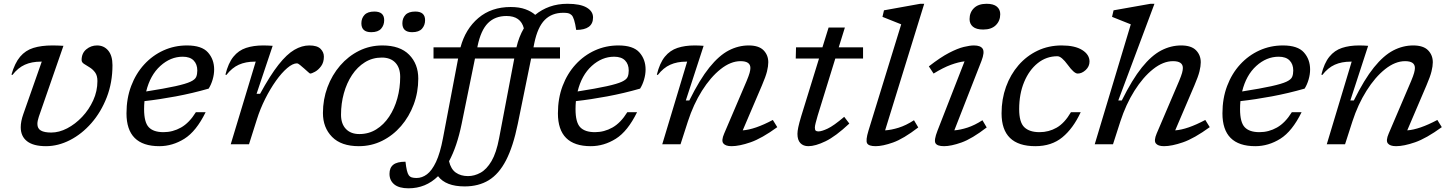

<svg xmlns="http://www.w3.org/2000/svg" viewBox="-20 -762 7660 1014"><path d="M574 -417.5Q574 -326 543.8 -248Q513.5 -170 462.8 -112Q412 -54 349.5 -22Q287 10 223 10Q156.5 10 123 -16Q89.5 -42 89.5 -90Q89.5 -121 103 -159L200.5 -436.5H196Q147.5 -436.5 111.2 -420.2Q75 -404 45.5 -366L40.5 -368Q58 -429 86.2 -462.5Q114.5 -496 156.5 -509Q198.5 -522 256.5 -522Q270.5 -522 285 -521.5Q299.5 -521 315 -520L185 -145.5Q177.5 -123 177.5 -107.5Q177.5 -83 196 -72.5Q214.5 -62 250.5 -62Q292 -62 334.8 -84.2Q377.5 -106.5 413.8 -144.8Q450 -183 472.2 -231.8Q494.5 -280.5 494.5 -334Q494.5 -363 482 -379.8Q469.5 -396.5 452.8 -406.5Q436 -416.5 423.5 -424.8Q411 -433 411 -445Q411 -481 435.8 -501.5Q460.5 -522 492.5 -522Q529 -522 551.5 -495Q574 -468 574 -417.5Z M1066 -169.5Q1016.5 -68.5 953.8 -29.2Q891 10 821.5 10Q648 10 648 -163.5Q648 -242.5 672.8 -308Q697.5 -373.5 741.5 -421.5Q785.5 -469.5 843.5 -495.8Q901.5 -522 967.5 -522Q1045.5 -522 1078.2 -485.2Q1111 -448.5 1111 -395Q1111 -369 1103 -341.8Q1095 -314.5 1082 -294Q997 -269.5 908.8 -253Q820.5 -236.5 743 -228Q741 -207.5 741 -185.5Q741 -116 765.8 -90Q790.5 -64 843.5 -64Q892.5 -64 936 -88.5Q979.5 -113 1014.5 -169.5ZM945 -462.5Q880.5 -462.5 826.8 -413.8Q773 -365 752 -279Q851 -294.5 906.2 -306.8Q961.5 -319 986 -330.5Q1010.5 -342 1016.2 -356Q1022 -370 1022 -389.5Q1022 -423 1002.5 -442.8Q983 -462.5 945 -462.5Z M1330.5 -436.5H1326Q1277.5 -436.5 1241.2 -420.2Q1205 -404 1175.5 -366L1170.5 -368Q1185.5 -429 1212.8 -462.5Q1240 -496 1279.5 -509Q1319 -522 1369.5 -522Q1381.5 -522 1394.2 -521.5Q1407 -521 1420 -520L1335 -266.5H1353.5Q1407 -364.5 1451 -420.2Q1495 -476 1534.8 -499Q1574.5 -522 1613.5 -522Q1655 -522 1672.8 -504.2Q1690.5 -486.5 1690.5 -463Q1690.5 -432.5 1675.8 -412.5Q1661 -392.5 1643.5 -383Q1626 -373.5 1618 -373.5Q1616 -373.5 1606.8 -382Q1597.5 -390.5 1586 -400.5Q1575 -410.5 1564.2 -419Q1553.5 -427.5 1549 -427.5Q1526 -427.5 1496.8 -402.5Q1467.5 -377.5 1437.2 -335Q1407 -292.5 1380.5 -239.8Q1354 -187 1336.5 -131L1295 0H1198.5Z M1999.5 -522Q2092.5 -522 2140.8 -473Q2189 -424 2189 -347Q2189 -275 2165 -210.5Q2141 -146 2098 -96.2Q2055 -46.5 1998 -18.2Q1941 10 1875 10Q1782 10 1733.8 -39Q1685.5 -88 1685.5 -165Q1685.5 -237 1709.5 -301.5Q1733.5 -366 1776.5 -415.8Q1819.5 -465.5 1876.5 -493.8Q1933.5 -522 1999.5 -522ZM1878 -54Q1927.5 -54 1967.2 -78.8Q2007 -103.5 2035.2 -146Q2063.5 -188.5 2078.5 -242.8Q2093.5 -297 2093.5 -356Q2093.5 -404 2068 -431Q2042.5 -458 1996.5 -458Q1947 -458 1907.2 -433.2Q1867.5 -408.5 1839.2 -366Q1811 -323.5 1796 -269.2Q1781 -215 1781 -156Q1781 -108 1806.8 -81Q1832.5 -54 1878 -54ZM1940.5 -592Q1888.5 -592 1888.5 -639Q1888.5 -665.5 1905 -683.2Q1921.5 -701 1957 -701Q2009 -701 2009 -655.5Q2009 -629 1992.8 -610.5Q1976.5 -592 1940.5 -592ZM2156.5 -592Q2105 -592 2105 -639Q2105 -665.5 2121.2 -683.2Q2137.5 -701 2173 -701Q2225 -701 2225 -655.5Q2225 -629 2208.8 -610.5Q2192.5 -592 2156.5 -592Z M2937.5 -512V-453H2785L2714.5 -107.5Q2690 12 2652.5 84.5Q2615 157 2561.2 189.8Q2507.5 222.5 2434 222.5Q2334.5 222.5 2293.5 168.5Q2228.5 232.5 2137.5 232.5Q2087.5 232.5 2062.2 211.8Q2037 191 2037 156Q2037 124 2057 108Q2077 92 2121.5 92Q2127.5 147.5 2138.5 163Q2145 172 2155 175Q2165 178 2180 178Q2209 178 2235 158.5Q2261 139 2282.8 93Q2304.5 47 2319.5 -32.5L2399.5 -453H2269.5V-512H2412Q2438 -609 2506.5 -667Q2575 -725 2677 -725Q2723 -725 2755.2 -713Q2787.5 -701 2806.5 -683.5Q2840.5 -711.5 2883.2 -726.8Q2926 -742 2977 -742Q3044.5 -742 3078.2 -722.2Q3112 -702.5 3112 -670Q3112 -604 3023 -604Q3013.5 -669 2998.5 -682.5Q2990 -690.5 2980 -692.5Q2970 -694.5 2955 -694.5Q2894.5 -694.5 2857 -656.8Q2819.5 -619 2802 -535L2797.5 -512ZM2502 -518 2501 -512H2707.5Q2720.5 -568 2746.5 -612.5Q2730 -677.5 2655 -677.5Q2594.5 -677.5 2557 -640Q2519.5 -602.5 2502 -518ZM2418 -107.5Q2393.5 12 2351.5 89.5Q2361 131 2387.2 149.5Q2413.5 168 2451.5 168Q2485.5 168 2517.8 150.2Q2550 132.5 2575.8 88.8Q2601.5 45 2616 -32.5L2696 -453H2488.5Z M3344.5 -169.5Q3295 -68.5 3232.2 -29.2Q3169.5 10 3100 10Q2926.5 10 2926.5 -163.5Q2926.5 -242.5 2951.2 -308Q2976 -373.5 3020 -421.5Q3064 -469.5 3122 -495.8Q3180 -522 3246 -522Q3324 -522 3356.8 -485.2Q3389.5 -448.5 3389.5 -395Q3389.5 -369 3381.5 -341.8Q3373.5 -314.5 3360.5 -294Q3275.5 -269.5 3187.2 -253Q3099 -236.5 3021.5 -228Q3019.5 -207.5 3019.5 -185.5Q3019.5 -116 3044.2 -90Q3069 -64 3122 -64Q3171 -64 3214.5 -88.5Q3258 -113 3293 -169.5ZM3223.5 -462.5Q3159 -462.5 3105.2 -413.8Q3051.5 -365 3030.5 -279Q3129.5 -294.5 3184.8 -306.8Q3240 -319 3264.5 -330.5Q3289 -342 3294.8 -356Q3300.5 -370 3300.5 -389.5Q3300.5 -423 3281 -442.8Q3261.5 -462.5 3223.5 -462.5Z M3454 -366 3449 -368Q3464 -429 3491.2 -462.5Q3518.5 -496 3558 -509Q3597.5 -522 3648 -522Q3672.5 -522 3696 -520L3602 -231.5H3620.5Q3675.5 -342.5 3726.5 -405.8Q3777.5 -469 3828.5 -495.5Q3879.5 -522 3934 -522Q3987.5 -522 4012.5 -496.5Q4037.5 -471 4037.5 -433Q4037.5 -413 4030.8 -385.2Q4024 -357.5 4004 -311L3902.5 -73.5Q3966.5 -78 4061.5 -128.5L4085 -90.5Q4003 -31 3943.8 -10.5Q3884.5 10 3843.5 10Q3811.5 10 3800 -4.8Q3788.5 -19.5 3804.5 -56.5L3923 -334Q3934.5 -361.5 3938.8 -377Q3943 -392.5 3943 -403Q3943 -439 3891 -439Q3839 -439 3785.8 -396.8Q3732.5 -354.5 3687.2 -282.5Q3642 -210.5 3613 -121L3574 0H3477.5L3609 -436.5H3604.5Q3556 -436.5 3519.8 -420.2Q3483.5 -404 3454 -366Z M4298.5 -152Q4292 -130 4287.8 -113.2Q4283.5 -96.5 4283.5 -88.5Q4283.5 -76 4288 -72Q4292.5 -68 4302 -68Q4319.5 -68 4351 -82.8Q4382.5 -97.5 4438.5 -145L4465.5 -109.5Q4393 -41.5 4339.5 -15.8Q4286 10 4249 10Q4222.5 10 4207 -6.2Q4191.5 -22.5 4191.5 -55Q4191.5 -69 4196 -90.5Q4200.5 -112 4211.5 -148.5L4305.5 -453H4182.5L4184 -512H4323.5L4356 -616.5H4442L4409.5 -512H4538V-453H4391.5Z M4739.5 -633.5 4640.5 -673 4648.5 -707.5 4840 -742H4861L4654.5 -73.5Q4687 -75.5 4725.8 -87.5Q4764.5 -99.5 4807 -127L4829.5 -89Q4751.5 -29 4696.5 -9.5Q4641.5 10 4604.5 10Q4568 10 4559.5 -5.2Q4551 -20.5 4566.5 -71.5Z M5100.5 -661Q5100.5 -696.5 5123.8 -719.2Q5147 -742 5190.5 -742Q5227 -742 5244.8 -727Q5262.5 -712 5262.5 -687Q5262.5 -652 5239.2 -629Q5216 -606 5172.5 -606Q5136 -606 5118.2 -621Q5100.5 -636 5100.5 -661ZM4931 -71.5 5074 -438Q5042.5 -434.5 5002 -419.8Q4961.5 -405 4910.5 -373.5L4885.5 -411.5Q4947 -459.5 4992.5 -483Q5038 -506.5 5070.2 -514.2Q5102.5 -522 5123.5 -522Q5159 -522 5170 -504Q5181 -486 5163.5 -440.5L5020 -73.5Q5052 -76 5089.8 -88.2Q5127.5 -100.5 5168.5 -127L5191 -89Q5113 -29 5058 -9.5Q5003 10 4966 10Q4929.5 10 4920.5 -5.8Q4911.5 -21.5 4931 -71.5Z M5564.5 -465Q5506 -465 5460.5 -428.5Q5415 -392 5388.8 -329Q5362.5 -266 5362.5 -185.5Q5362.5 -116 5389.8 -90Q5417 -64 5470 -64Q5519 -64 5560.5 -87.8Q5602 -111.5 5636 -169.5H5687.5Q5647.5 -83.5 5590.5 -36.8Q5533.5 10 5448 10Q5269.5 10 5269.5 -163.5Q5269.5 -238.5 5293 -303.5Q5316.5 -368.5 5359.2 -417.8Q5402 -467 5460 -494.5Q5518 -522 5587 -522Q5657 -522 5695.5 -497.8Q5734 -473.5 5734 -437Q5734 -411 5713.8 -392.2Q5693.5 -373.5 5671.5 -373.5Q5652.5 -373.5 5619.5 -419Q5586 -465 5564.5 -465Z M5897 -121 5858 0H5761.5L5952 -633.5L5853 -673L5861 -707.5L6056 -742H6077L5886 -231.5H5904.5Q5959.5 -342.5 6010.5 -405.8Q6061.5 -469 6112.5 -495.5Q6163.5 -522 6218 -522Q6271.5 -522 6296.5 -496.5Q6321.5 -471 6321.5 -433Q6321.5 -413 6314.8 -385.2Q6308 -357.5 6288 -311L6186.5 -73.5Q6250.5 -78 6345.5 -128.5L6369 -90.5Q6287 -31 6227.8 -10.5Q6168.5 10 6127.5 10Q6095.5 10 6084.2 -4.8Q6073 -19.5 6088.5 -56.5L6207 -334Q6218.5 -361.5 6222.8 -377Q6227 -392.5 6227 -403Q6227 -439 6175 -439Q6123 -439 6069.8 -396.8Q6016.5 -354.5 5971.2 -282.5Q5926 -210.5 5897 -121Z M6854 -169.5Q6804.5 -68.5 6741.8 -29.2Q6679 10 6609.5 10Q6436 10 6436 -163.5Q6436 -242.5 6460.8 -308Q6485.5 -373.5 6529.5 -421.5Q6573.5 -469.5 6631.5 -495.8Q6689.5 -522 6755.5 -522Q6833.5 -522 6866.2 -485.2Q6899 -448.5 6899 -395Q6899 -369 6891 -341.8Q6883 -314.5 6870 -294Q6785 -269.5 6696.8 -253Q6608.5 -236.5 6531 -228Q6529 -207.5 6529 -185.5Q6529 -116 6553.8 -90Q6578.5 -64 6631.5 -64Q6680.5 -64 6724 -88.5Q6767.5 -113 6802.5 -169.5ZM6733 -462.5Q6668.5 -462.5 6614.8 -413.8Q6561 -365 6540 -279Q6639 -294.5 6694.2 -306.8Q6749.5 -319 6774 -330.5Q6798.5 -342 6804.2 -356Q6810 -370 6810 -389.5Q6810 -423 6790.5 -442.8Q6771 -462.5 6733 -462.5Z M6963.5 -366 6958.5 -368Q6973.5 -429 7000.8 -462.5Q7028 -496 7067.5 -509Q7107 -522 7157.5 -522Q7182 -522 7205.5 -520L7111.5 -231.5H7130Q7185 -342.5 7236 -405.8Q7287 -469 7338 -495.5Q7389 -522 7443.5 -522Q7497 -522 7522 -496.5Q7547 -471 7547 -433Q7547 -413 7540.2 -385.2Q7533.5 -357.5 7513.5 -311L7412 -73.5Q7476 -78 7571 -128.5L7594.5 -90.5Q7512.5 -31 7453.2 -10.5Q7394 10 7353 10Q7321 10 7309.5 -4.8Q7298 -19.5 7314 -56.5L7432.5 -334Q7444 -361.5 7448.2 -377Q7452.5 -392.5 7452.5 -403Q7452.5 -439 7400.5 -439Q7348.5 -439 7295.2 -396.8Q7242 -354.5 7196.8 -282.5Q7151.5 -210.5 7122.5 -121L7083.5 0H6987L7118.5 -436.5H7114Q7065.5 -436.5 7029.2 -420.2Q6993 -404 6963.5 -366Z"/></svg>

Font: Newsreader 6pt
Style: Italic
Weight: 400
Italic angle: -17°
Designer: Hugues Gentile
Foundry: Production Type
Version: Version 1.003; ttfautohint (v1.8.3)